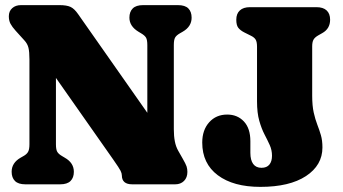

<svg xmlns="http://www.w3.org/2000/svg" viewBox="-20 -720 1339 750"><path d="M268.5 -49Q268.5 -26 255.5 -13Q242.5 0 215 0H79Q51.5 0 38.5 -13Q25.5 -26 25.5 -49Q25.5 -84 60.5 -104L71 -110Q84 -117 89.5 -126.5Q95 -136 95 -156.5V-488Q95 -517.5 91.2 -533.2Q87.5 -549 75 -562.5L41 -600Q27.5 -615 21 -627.2Q14.5 -639.5 14.5 -656.5Q14.5 -676.5 27.8 -688.2Q41 -700 62 -700H212.5Q240.5 -700 255.5 -693Q270.5 -686 285 -665L577.5 -248L555.5 -142.5V-543.5Q555.5 -564 550.5 -572.8Q545.5 -581.5 531 -590L521 -596Q485.5 -617.5 485.5 -651Q485.5 -674 498.5 -687Q511.5 -700 539 -700H675Q703 -700 715.8 -687Q728.5 -674 728.5 -651Q728.5 -616 693.5 -596L683 -590Q669 -582 664 -573.2Q659 -564.5 659 -543.5V-215Q659 -188.5 663 -167.8Q667 -147 676.5 -130.5L693 -101.5Q705.5 -80 708.8 -70Q712 -60 712 -48.5Q712 -26.5 698.8 -13.2Q685.5 0 664.5 0H496.5Q456 0 456 -35Q456 -42.5 451 -52.8Q446 -63 422.5 -96.5L150.5 -484L198.5 -550.5V-156.5Q198.5 -135.5 203.8 -126.8Q209 -118 223 -110L233 -104Q268.5 -84 268.5 -49ZM1239.5 -144Q1239.5 -74.5 1175.2 -32.2Q1111 10 997 10Q891.5 10 830.8 -35.5Q770 -81 770 -163Q770 -212 797 -242.2Q824 -272.5 867.5 -272.5Q907.5 -272.5 932.8 -245.5Q958 -218.5 958 -168.5V-123Q958 -94.5 969 -79.5Q980 -64.5 1001.5 -64.5Q1022 -64.5 1032.2 -77Q1042.5 -89.5 1042.5 -111.5Q1042.5 -133.5 1033.8 -153Q1025 -172.5 1013.2 -195Q1001.5 -217.5 992.8 -248.2Q984 -279 984 -324V-537.5Q984 -556 978.8 -565Q973.5 -574 960 -580.5L934 -593.5Q918.5 -601.5 910.8 -611.5Q903 -621.5 903 -643Q903 -666.5 916.8 -679.2Q930.5 -692 956.5 -692H1216Q1242.5 -692 1256 -679.2Q1269.5 -666.5 1269.5 -643Q1269.5 -607.5 1238.5 -590.5L1223.5 -582Q1209.5 -574 1204.5 -564.8Q1199.5 -555.5 1199.5 -539V-346.5Q1199.5 -307 1205.5 -280.2Q1211.5 -253.5 1219.5 -233Q1227.5 -212.5 1233.5 -192Q1239.5 -171.5 1239.5 -144Z"/></svg>

Font: Fraunces 144pt S100 Black
Style: Regular
Weight: 900
Version: Version 1.000